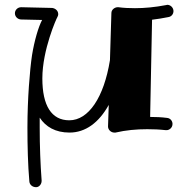

<svg xmlns="http://www.w3.org/2000/svg" viewBox="-20 -530 773 798"><path d="M701 -484C701 -497 690 -510 675 -510C674 -510 672 -509 671 -509C624 -500 581 -496 541 -496C517 -496 494 -497 472 -500H469C457 -500 443 -490 443 -476L437 -280C412 -125 348 -30 268 -30C194 -30 156 -91 156 -204C156 -324 216 -456 218 -458C220 -462 222 -466 222 -471C222 -485 211 -495 197 -497L68 -500C53 -500 42 -488 42 -475C42 -461 53 -450 67 -449L155 -447C140 -419 123 -362 113 -300C104 -240 94 -119 94 0C94 77 96 156 102 224C103 238 115 248 130 248C143 248 153 235 153 222V220C148 154 145 76 145 1V-41C170 -3 210 21 269 21C335 21 391 -20 432 -94L429 -5V-4C429 9 441 21 455 21H460C503 11 547 7 592 7C617 7 643 8 669 11H672C684 11 697 1 697 -15C697 -27 688 -39 674 -40C651 -43 627 -44 604 -44L612 -448C634 -451 657 -454 680 -459C693 -461 701 -472 701 -484Z"/></svg>

Font: Ribeye
Style: Regular
Weight: 400
Designer: Astigmatic (AOETI)
Foundry: Astigmatic (AOETI)
Version: Version 1.000